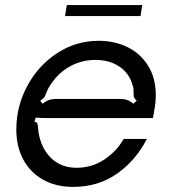

<svg xmlns="http://www.w3.org/2000/svg" viewBox="-20 -723 672 753"><path d="M44 -215Q44 -306 87 -386Q130 -466 204 -514.5Q278 -563 367 -563Q430 -563 480.5 -538Q531 -513 561 -465Q591 -417 591 -349Q591 -322 585 -290L580 -260H185Q178 -260 157.5 -260Q137 -260 120 -262L115 -246Q124 -244 126 -239.5Q128 -235 129 -225Q130 -215 131 -205Q141 -141 180.5 -103Q220 -65 280 -65Q340 -65 388.5 -97Q437 -129 465 -178H556Q513 -94 439 -42Q365 10 267 10Q199 10 148.5 -18.5Q98 -47 71 -98Q44 -149 44 -215ZM147 -316Q159 -326 171.5 -330.5Q184 -335 201 -335H449Q468 -335 480 -330.5Q492 -326 503 -316L516 -328Q508 -336 506 -340.5Q504 -345 504 -352V-363Q504 -379 500 -389Q487 -436 448 -462Q409 -488 355 -488Q300 -488 254 -462.5Q208 -437 177 -389Q168 -375 164.5 -366Q161 -357 160 -355Q157 -346 153.5 -341Q150 -336 138 -328ZM531 -660H235L242 -703H538Z"/></svg>

Font: Open Sauce Sans
Style: Italic
Weight: 400
Italic angle: -10°
Designer: Alfredo Marco Pradil
Foundry: Creative Sauce Fz LLC
Version: Version 1.477